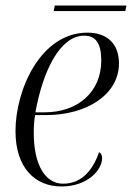

<svg xmlns="http://www.w3.org/2000/svg" viewBox="-20 -664 477 694"><path d="M174 -624H433L437 -644H178ZM202 10C297 10 349 -50 349 -92C349 -105 344 -111 338 -114C316 -50 276 0 208 0C143 0 102 -69 102 -184C102 -205 104 -236 107 -248H146C295 -248 410 -323 410 -435C410 -505 368 -546 296 -546C127 -546 36 -340 36 -190C36 -57 107 10 202 10ZM141 -258H108C135 -408 197 -535 284 -535C326 -535 346 -508 346 -445C346 -333 263 -258 141 -258Z"/></svg>

Font: Noto Serif Display SemiCondensed Light
Style: Italic
Weight: 300
Width: 4
Italic angle: -12°
Designer: Monotype Design Team
Foundry: Monotype Imaging Inc.
Version: Version 2.009